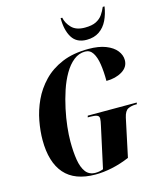

<svg xmlns="http://www.w3.org/2000/svg" viewBox="-137 -1039 945 1144"><g transform="rotate(-15 336.0 -467.0)"><path d="M309 10Q181 10 118.5 -61.5Q56 -133 56 -270Q56 -325 67.5 -387Q79 -449 106.5 -508.5Q134 -568 181 -617Q228 -666 297 -695Q366 -724 461 -724Q524 -724 567 -707Q610 -690 631.5 -662.5Q653 -635 653 -604Q653 -561 612.5 -536.5Q572 -512 515 -512Q515 -570 508 -615.5Q501 -661 484 -687.5Q467 -714 437 -714Q398 -714 366 -688.5Q334 -663 309 -620Q284 -577 266.5 -524.5Q249 -472 237 -416Q225 -360 219.5 -309Q214 -258 214 -219Q214 -154 222 -105Q230 -56 251 -28Q272 0 311 0Q323 0 334.5 -2Q346 -4 359 -9L414 -262Q417 -276 419 -286.5Q421 -297 421 -305Q421 -321 407 -326Q393 -331 367 -331H351L354 -341H656L654 -331H648Q620 -331 599.5 -321Q579 -311 570 -271L520 -36Q466 -13 412 -1.5Q358 10 309 10ZM466 -779Q404 -779 376 -824Q348 -869 348 -944H358Q365 -909 392.5 -880.5Q420 -852 474 -852Q518 -852 543.5 -865Q569 -878 583.5 -899Q598 -920 608 -944H619Q612 -898 594 -860.5Q576 -823 544 -801Q512 -779 466 -779Z"/></g></svg>

Font: Noto Serif Display ExtraCondensed ExtraBold
Style: Italic
Weight: 800
Width: 2
Italic angle: -12°
Designer: Monotype Design Team
Foundry: Monotype Imaging Inc.
Version: Version 2.009